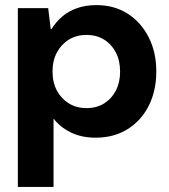

<svg xmlns="http://www.w3.org/2000/svg" viewBox="-20 -528 664 753"><path d="M50 205V-496H169L179 -414H182Q200 -443 225 -464Q250 -485 283.5 -496.5Q317 -508 358 -508Q428 -508 480.5 -474.5Q533 -441 563 -382Q593 -323 593 -248Q593 -172 563.5 -113.5Q534 -55 480.5 -21.5Q427 12 355 12Q299 12 257 -9Q215 -30 190 -63V205ZM319 -104Q359 -104 388.5 -122.5Q418 -141 434.5 -173Q451 -205 451 -247Q451 -290 434.5 -322Q418 -354 388.5 -372.5Q359 -391 319 -391Q280 -391 250 -372.5Q220 -354 203 -322Q186 -290 186 -248Q186 -205 203 -173Q220 -141 250 -122.5Q280 -104 319 -104Z"/></svg>

Font: DM Sans 36pt ExtraBold
Style: Regular
Weight: 800
Designer: Colophon Foundry, Jonny Pinhorn
Foundry: Colophon Foundry
Version: Version 4.004;gftools[0.9.30]